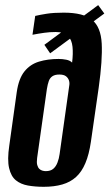

<svg xmlns="http://www.w3.org/2000/svg" viewBox="-20 -711 422 739"><path d="M148.1 8Q115.4 8 87.7 3.1Q60 -1.8 41.2 -17Q22.3 -32.3 15 -64.2Q7.6 -96 15.7 -150.6L44.5 -356.6Q52.1 -408.9 74.2 -436.2Q96.3 -463.6 130.1 -473.8Q163.9 -484.1 205.5 -484.1Q220.2 -484.1 234.9 -481.2Q249.5 -478.4 257.5 -470.1Q261.8 -504.5 259.1 -530.9Q256.4 -557.4 242 -572.6Q227.5 -587.8 194.6 -587.8Q171.4 -587.8 150.5 -584.8Q129.6 -581.9 105 -577.2L115.5 -649.7Q134 -654.1 160.2 -658.2Q186.4 -662.3 225.2 -662.3Q301.1 -662.3 334.7 -634.5Q368.2 -606.7 371.5 -543.5Q374.8 -480.4 360 -374.5L329.9 -165.6Q322.8 -116.4 308.6 -83Q294.5 -49.5 272.7 -29.8Q250.9 -10 219.8 -1Q188.7 8 148.1 8ZM156.2 -52.3Q174.3 -52.3 184.8 -61.1Q195.4 -70 201.2 -85.3Q207.1 -100.5 209.4 -117.9L246.7 -382.7Q248.4 -392.5 245.2 -402Q241.9 -411.5 233.5 -417.8Q225.1 -424.1 208.3 -424.1Q191.8 -424.1 182.1 -417.8Q172.3 -411.5 167.9 -399.3Q163.5 -387 160.5 -368.7L122.9 -103Q120.6 -86 123.3 -76Q126 -66.1 131.4 -61Q136.7 -55.9 143.5 -54.1Q150.3 -52.3 156.2 -52.3ZM173 -505.8 150.8 -538.5 357.9 -691.3 381.5 -659Z"/></svg>

Font: Alumni Sans SC Thin
Style: Italic
Weight: 100
Italic angle: -8°
Designer: Robert E. Leuschke
Foundry: Robert E. Leuschke
Version: Version 1.016